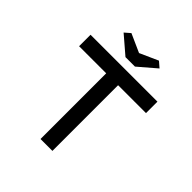

<svg xmlns="http://www.w3.org/2000/svg" viewBox="-231 -1063 1232 1232"><g transform="rotate(45 385.0 -446.5)"><path d="M428 -757 548 -860 510 -893 385 -837 260 -893 222 -860 342 -757ZM436 0V-596H689V-700H82V-596H328V0Z"/></g></svg>

Font: Lexend Peta
Style: Regular
Weight: 400
Designer: Bonnie Shaver-Troup, Thomas Jockin
Foundry: Lexend
Version: Version 1.007